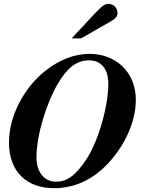

<svg xmlns="http://www.w3.org/2000/svg" viewBox="-20 -967 762 1005"><path d="M355 -766H404L556 -853C586 -870 595 -881 595 -900C595 -926 573 -947 547 -947C529 -947 513 -935 477 -897ZM547 -528C547 -415 497 -229 430 -130C381 -57 337 -16 273 -16C210 -16 171 -68 171 -143C171 -262 224 -430 284 -531C334 -615 383 -651 446 -651C506 -651 547 -611 547 -528ZM691 -444C691 -590 586 -685 449 -685C365 -685 285 -651 213 -593C102 -503 27 -356 27 -221C27 -66 122 18 263 18C356 18 441 -16 511 -78C618 -173 691 -316 691 -444Z"/></svg>

Font: XITS
Style: Bold Italic
Weight: 700
Italic angle: -16.33°
Designer: MicroPress Inc., with final additions and corrections provided by Coen Hoffman, Elsevier (retired)
Version: Version 1.302